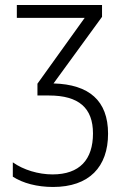

<svg xmlns="http://www.w3.org/2000/svg" viewBox="-20 -734 507 764"><path d="M386 -714H47V-663H317L129 -401V-354H175C294 -354 350 -304 350 -203C350 -99 297 -40 189 -40C133 -40 73 -58 31 -88V-31C71 -5 128 10 191 10C335 10 410 -70 410 -202C410 -334 334 -398 193 -402L386 -667Z"/></svg>

Font: Noto Sans Display SemiCondensed Light
Style: Regular
Weight: 300
Width: 4
Designer: Monotype Design Team
Foundry: Monotype Imaging Inc.
Version: Version 1.900